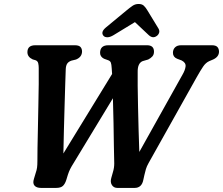

<svg xmlns="http://www.w3.org/2000/svg" viewBox="-20 -922 1094 942"><path d="M828.5 -663Q828.5 -679.5 839 -689.8Q849.5 -700 868.5 -700H1019.5Q1039 -700 1046.8 -691.2Q1054.5 -682.5 1054.5 -668Q1054 -643.5 1026.5 -630.5L1006.5 -622Q989.5 -614.5 976.5 -595.2Q963.5 -576 945.5 -544L709 -122Q700 -106 696 -92.8Q692 -79.5 688.5 -63.5L683.5 -41Q676 0 640.5 0H556Q538 0 529 -14.2Q520 -28.5 526 -49L534 -77.5Q540.5 -98 540.5 -120Q539.5 -150.5 538.8 -203Q538 -255.5 537 -318Q536 -380.5 534 -440L340 -120Q330.5 -105 324.2 -92.5Q318 -80 313 -64.5L305.5 -40Q299.5 -20.5 289 -10.2Q278.5 0 255 0H182Q159 0 149.2 -11.5Q139.5 -23 146.5 -44.5L155.5 -74.5Q160 -87 161.8 -99.8Q163.5 -112.5 163.5 -132Q163 -152.5 164 -195.2Q165 -238 166 -292.5Q167 -347 168.2 -403.8Q169.5 -460.5 170 -509.2Q170.5 -558 170 -588.5Q170 -601 167.5 -611.8Q165 -622.5 154.5 -626.5L140.5 -630.5Q114.5 -642.5 114.5 -666Q114.5 -700 153.5 -700H347Q367 -700 374.8 -691.5Q382.5 -683 382.5 -669Q382 -642 353 -630L330.5 -624.5Q316 -619.5 309.5 -609.5Q303 -599.5 302.5 -581Q301.5 -555 300 -507Q298.5 -459 296.8 -400.2Q295 -341.5 293.5 -281Q292 -220.5 291 -169L530 -559Q529 -575 528 -587.5Q527 -606 524 -614.2Q521 -622.5 512 -626L490 -634Q471 -644 471 -662.5Q471 -700 511.5 -700H701.5Q735.5 -700 735.5 -668.5Q735.5 -654.5 727.8 -645.5Q720 -636.5 707 -630L679.5 -622Q654.5 -611.5 655.5 -568Q655 -545.5 655.5 -501Q656 -456.5 657.2 -400Q658.5 -343.5 660 -285Q661.5 -226.5 663.5 -176.5L875 -555Q888.5 -578 890.5 -596.2Q892.5 -614.5 871 -625.5L848.5 -634Q828.5 -642.5 828.5 -663ZM537 -749.5Q520.5 -739.5 507.5 -739.2Q494.5 -739 488 -746Q472 -764.5 500.5 -788L598.5 -869Q616.5 -884 629.8 -893.2Q643 -902.5 660 -902.5Q677 -902.5 686.2 -893.5Q695.5 -884.5 704.5 -869L757.5 -782Q764 -770.5 760.5 -760.8Q757 -751 749 -745.5Q730 -731.5 710 -749.5L642 -813.5Z"/></svg>

Font: Fraunces 144pt SuperSoft SemiBold
Style: Italic
Weight: 600
Italic angle: -16°
Version: Version 1.000;[b76b70a41]